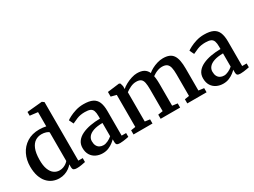

<svg xmlns="http://www.w3.org/2000/svg" viewBox="-54 -1465 2804 2121"><g transform="rotate(-30 1348.0 -404.0)"><path d="M250 11Q206.5 11 167.2 -5.2Q128 -21.5 97.8 -55Q67.5 -88.5 50 -140.5Q32.5 -192.5 32.5 -263.5Q32.5 -347.5 66.5 -416.8Q100.5 -486 165.8 -527.5Q231 -569 324 -569Q347.5 -569 369 -566.2Q390.5 -563.5 409 -559.5V-741L309 -753V-801L499 -819H502L526.5 -801V-54.5H582.5V-4.5Q562 0 532.2 5.2Q502.5 10.5 472.5 10.5Q446.5 10.5 433 2Q419.5 -6.5 419.5 -38.5V-69Q403 -48 377.2 -29.5Q351.5 -11 319.2 0Q287 11 250 11ZM295.5 -64Q322 -64 344.2 -72.5Q366.5 -81 383 -93.2Q399.5 -105.5 409 -117.5V-482.5Q401.5 -494 375.2 -502.5Q349 -511 318.5 -511Q274 -511 238.2 -488Q202.5 -465 181.5 -414Q160.5 -363 159.5 -279Q158.5 -202.5 177 -155Q195.5 -107.5 226.5 -85.8Q257.5 -64 295.5 -64Z M803.5 11Q758.5 11 720.2 -7Q682 -25 659 -61.2Q636 -97.5 636 -152Q636 -201 662.5 -236Q689 -271 735.2 -293Q781.5 -315 840.8 -325.8Q900 -336.5 965.5 -337V-369Q965.5 -411.5 956.5 -436.5Q947.5 -461.5 923.8 -472.5Q900 -483.5 855.5 -483.5Q797.5 -483.5 754 -465.8Q710.5 -448 686.5 -435.5L659 -492Q670 -501.5 703.5 -519.2Q737 -537 784.8 -551.8Q832.5 -566.5 886 -566.5Q958.5 -566.5 1000.5 -545.8Q1042.5 -525 1060.8 -481.2Q1079 -437.5 1079 -368V-54.5H1136V-6Q1125 -3.5 1105.5 0Q1086 3.5 1064.2 6.2Q1042.5 9 1024.5 9Q995.5 9 984.2 0.2Q973 -8.5 973 -38.5V-68.5Q960.5 -55 936.2 -36.2Q912 -17.5 878.5 -3.2Q845 11 803.5 11ZM855 -62.5Q880 -62.5 911 -77Q942 -91.5 965.5 -112.5V-281.5Q895.5 -281 850.5 -265.5Q805.5 -250 784 -223.8Q762.5 -197.5 762.5 -165Q762.5 -129.5 774.5 -107Q786.5 -84.5 807.5 -73.5Q828.5 -62.5 855 -62.5Z M1199 0V-53L1257.5 -62V-471L1189 -488.5V-548L1340.5 -567L1355.5 -558.5L1366 -520L1365.5 -483.5Q1387.5 -504 1423 -523.2Q1458.5 -542.5 1497.5 -554.8Q1536.5 -567 1568.5 -567Q1622 -567 1654.8 -548.8Q1687.5 -530.5 1704.5 -492Q1724 -510 1756.2 -527.2Q1788.5 -544.5 1826.2 -555.8Q1864 -567 1900 -567Q1946 -567 1977.5 -553.8Q2009 -540.5 2027.5 -513.2Q2046 -486 2054.2 -443.2Q2062.5 -400.5 2062.5 -341V-62L2131 -53V0H1885V-53L1942.5 -62V-337.5Q1942.5 -390 1934.8 -424Q1927 -458 1905.5 -474.5Q1884 -491 1842.5 -491Q1820 -491 1797 -483.8Q1774 -476.5 1753.5 -465.5Q1733 -454.5 1718.5 -443.5Q1721.5 -429.5 1723.2 -413Q1725 -396.5 1726 -378.2Q1727 -360 1727 -340V-62L1793.5 -53V0H1545V-53L1606.5 -62V-340Q1606.5 -392.5 1599.8 -425.8Q1593 -459 1573.2 -474.5Q1553.5 -490 1513.5 -490Q1477 -490 1440 -472.5Q1403 -455 1378 -435V-62L1441 -53V0Z M2341 11Q2296 11 2257.8 -7Q2219.5 -25 2196.5 -61.2Q2173.5 -97.5 2173.5 -152Q2173.5 -201 2200 -236Q2226.5 -271 2272.8 -293Q2319 -315 2378.2 -325.8Q2437.5 -336.5 2503 -337V-369Q2503 -411.5 2494 -436.5Q2485 -461.5 2461.2 -472.5Q2437.5 -483.5 2393 -483.5Q2335 -483.5 2291.5 -465.8Q2248 -448 2224 -435.5L2196.5 -492Q2207.5 -501.5 2241 -519.2Q2274.5 -537 2322.2 -551.8Q2370 -566.5 2423.5 -566.5Q2496 -566.5 2538 -545.8Q2580 -525 2598.2 -481.2Q2616.5 -437.5 2616.5 -368V-54.5H2673.5V-6Q2662.5 -3.5 2643 0Q2623.5 3.5 2601.8 6.2Q2580 9 2562 9Q2533 9 2521.8 0.2Q2510.5 -8.5 2510.5 -38.5V-68.5Q2498 -55 2473.8 -36.2Q2449.5 -17.5 2416 -3.2Q2382.5 11 2341 11ZM2392.5 -62.5Q2417.5 -62.5 2448.5 -77Q2479.5 -91.5 2503 -112.5V-281.5Q2433 -281 2388 -265.5Q2343 -250 2321.5 -223.8Q2300 -197.5 2300 -165Q2300 -129.5 2312 -107Q2324 -84.5 2345 -73.5Q2366 -62.5 2392.5 -62.5Z"/></g></svg>

Font: Merriweather 20pt SemiBold
Style: Regular
Weight: 600
Version: Version 2.100